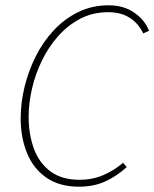

<svg xmlns="http://www.w3.org/2000/svg" viewBox="-20 -692 582 724"><path d="M278 12Q204 12 155 -22Q106 -56 82 -114.5Q58 -173 58 -246Q58 -304 72.5 -364Q87 -424 114.5 -479Q142 -534 182.5 -577.5Q223 -621 275 -646.5Q327 -672 390 -672Q446 -672 486 -644.5Q526 -617 542 -576L520 -566Q502 -604 469 -625Q436 -646 388 -646Q330 -646 283 -621.5Q236 -597 199.5 -556Q163 -515 138 -463.5Q113 -412 100.5 -357Q88 -302 88 -252Q88 -185 108 -131Q128 -77 170.5 -45.5Q213 -14 280 -14Q328 -14 369 -31.5Q410 -49 444 -78L458 -62Q418 -26 375 -7Q332 12 278 12Z"/></svg>

Font: Source Sans 3
Style: Italic
Weight: 200
Italic angle: -11°
Designer: Paul D. Hunt
Foundry: Adobe
Version: Version 3.046;hotconv 1.0.118;makeotfexe 2.5.65603